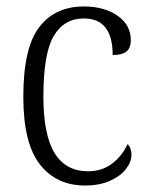

<svg xmlns="http://www.w3.org/2000/svg" viewBox="-20 -563 460 593"><path d="M52 -264Q52 -415 101 -479Q150 -543 239 -543Q302 -543 343 -514.5Q384 -486 384 -439Q384 -414 370 -403.5Q356 -393 328 -393Q328 -506 239 -506Q178 -506 146 -452Q114 -398 114 -265Q114 -147 148.5 -90.5Q183 -34 252 -34Q295 -34 326 -57.5Q357 -81 374 -118Q386 -106 386 -85Q386 -63 369 -41Q352 -19 319.5 -4.5Q287 10 243 10Q154 10 103 -55.5Q52 -121 52 -264Z"/></svg>

Font: Noto Serif NarrowLight
Style: Regular
Weight: 300
Width: 4
Designer: Monotype Design Team
Foundry: Monotype Imaging Inc.
Version: Version 1.001